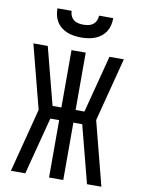

<svg xmlns="http://www.w3.org/2000/svg" viewBox="-102 -1023 803 1091"><g transform="rotate(10 300.0 -477.5)"><path d="M39 0 134 -368 39 -735H122L208 -404H259V-735H341V-404H392L478 -735H561L466 -368L561 0H478L392 -331H341V0H259V-331H208L122 0ZM300 -815Q280 -815 259.5 -818Q239 -821 220.5 -828Q202 -835 185.5 -848Q169 -861 158.5 -878Q148 -895 143.5 -915Q139 -935 139 -955H221Q221 -940 227 -926.5Q233 -913 244.5 -904Q256 -895 270.5 -892Q285 -889 300 -889Q315 -889 329.5 -892Q344 -895 355.5 -904Q367 -913 373 -926.5Q379 -940 379 -955H461Q461 -935 456.5 -915Q452 -895 441.5 -878Q431 -861 414.5 -848Q398 -835 379.5 -828Q361 -821 340.5 -818Q320 -815 300 -815Z"/></g></svg>

Font: Zed Mono Extended
Style: Regular
Weight: 400
Width: 7
Monospace: yes
Designer: Belleve Invis
Foundry: Belleve Invis
Version: Version 1.0.0; ttfautohint (v1.8.4)